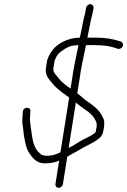

<svg xmlns="http://www.w3.org/2000/svg" viewBox="-20 -787 611 923"><path d="M377.8 -674C374.6 -658 371.5 -642.7 368.5 -628C367.3 -620.7 365.8 -613.3 364 -606C310.7 -606 258.7 -580.1 232 -546C222.7 -534.2 206.4 -506 205.1 -487C203.8 -478.3 202.4 -469.7 201 -461C195.4 -425.3 215.2 -406.2 230.5 -388C243.2 -370.5 260.4 -358.3 276.5 -344C286 -336.9 302.7 -326.2 312.4 -318L270.7 -55C252.3 -45.6 231 -38 206 -38C202.6 -37.3 199 -37.7 195.2 -39C181.2 -40.8 176.9 -44.2 167.6 -54C132.3 -86.3 134.3 -144.8 124.7 -200C122.6 -214.6 125.6 -237.7 126.1 -253C126.9 -277 89.9 -272.3 89.6 -250C88.7 -231.4 85.5 -205.4 87.9 -189C91.8 -173.2 92.3 -150.7 95.2 -134C101.6 -101.8 104.5 -76.7 119.8 -52.5C135.7 -27.5 158.5 2.3 202.3 -2C223.2 -2 245.6 -6.3 262.2 -14C262.9 -14 263.6 -14.3 264.4 -15L246.5 98C245 107.5 252.5 116 262.1 116C271.8 116 281 107.5 282.5 98L303.4 -34C304.2 -34.7 304.9 -35 305.5 -35L326.4 -47C341.1 -54.5 354.5 -62.5 369.2 -71C393.4 -86.2 425.8 -98.2 448.4 -116C466.4 -127.6 474 -138.9 478 -164C480.2 -174 481.2 -182 480.8 -188L481 -202C480.7 -208.7 478 -216.7 472.8 -226C456.2 -262.3 422.4 -283.9 390.5 -306C381.1 -314 371.7 -322 362.3 -330C359.4 -332.7 355.8 -335.3 351.5 -338C355.7 -364.3 359.9 -390.7 364 -417C369.1 -456.8 377.8 -494.1 384.8 -529L393.3 -570H436.3C474.5 -570 508.6 -565.7 536.1 -556C542.5 -553.7 549.8 -549.4 558.7 -553.5C575.7 -561.4 574.2 -581.4 562 -587L552.4 -590C521.3 -599.8 485.2 -606 442 -606H400C401.8 -613.3 403.3 -620.3 404.3 -627C407.3 -641.7 410.4 -657 413.6 -673C417.9 -700.1 424.1 -714.3 427.7 -737L429.6 -749C431.1 -758.5 423.6 -767 414 -767C404.3 -767 395.1 -758.5 393.6 -749L391.7 -737C388.7 -717.7 381.1 -695.1 377.8 -674ZM442.1 -165C440 -151.2 440.1 -149.6 430.8 -144C417.3 -133.6 397.8 -125.1 381.5 -117C356.2 -103.7 335.1 -87.6 310 -76L344.6 -294C346.9 -292 349 -290.3 350.8 -289C380.7 -262.2 422.6 -246 439.8 -207C442.8 -201 444.2 -197 443.9 -195C445.6 -185.3 445.7 -179.8 442.1 -165ZM349.1 -531C341.6 -493 333.2 -457.4 327.9 -416L319.2 -361C297.4 -376.4 275.5 -391.9 260.4 -413L246.1 -430C239.5 -439.4 234.5 -445.2 237 -461C238.5 -470.3 240 -479.7 241.5 -489C241.3 -492.3 243.2 -498 247.1 -506C255.3 -523.4 260.3 -530.2 274.5 -540C292.9 -554.5 317.5 -569 345.1 -569C349.2 -569.7 353.3 -570 357.3 -570C356.3 -563.7 350.2 -537.9 349.1 -531Z"/></svg>

Font: CiSf OpenHand
Style: Obl
Weight: 400
Foundry: Cannot Into Space Fonts
Version: Version 0.7892